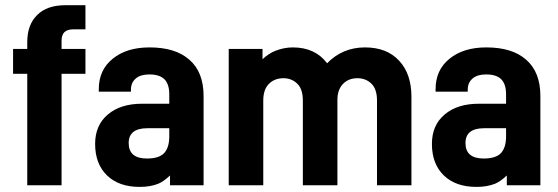

<svg xmlns="http://www.w3.org/2000/svg" viewBox="-20 -715 2168 746"><path d="M230 -589.8Q219.2 -579.1 219.2 -556.2V-524.9H312V-428.2H219.2V4.9H85.9V-428.2H30.8V-524.9H85.9V-550.8Q85.9 -619.6 125 -657.2Q162.6 -694.8 234.9 -694.8H312V-601.1H266.1Q241.2 -601.1 230 -589.8Z M715.8 -482.9Q771 -435.1 771 -341.8V4.9H640.6V-33.2Q615.7 -9.8 594.7 -1Q563.5 11.2 522.9 11.2Q441.9 11.2 396 -33.2Q349.6 -78.1 349.6 -155.8Q349.6 -228.5 398.9 -270Q447.8 -312 532.7 -312H637.7V-348.1Q637.7 -388.2 618.9 -407Q600.1 -425.8 560.1 -425.8Q526.4 -425.8 507.8 -410.2Q488.8 -394 488.8 -367.2V-358.9H363.8V-368.2Q363.8 -443.4 418 -486.8Q471.7 -530.8 561 -530.8Q662.1 -530.8 715.8 -482.9ZM617.7 -120.1Q637.7 -141.6 637.7 -185.1V-216.8H552.7Q480 -216.8 480 -159.2Q480 -99.1 550.8 -99.1Q598.1 -99.1 617.7 -120.1Z M1000 -524.9V-484.9Q1023.4 -506.8 1048.8 -517.1Q1083 -530.8 1117.7 -530.8Q1204.6 -530.8 1251 -469.2Q1311 -530.8 1397.9 -530.8Q1483.4 -530.8 1530.8 -479Q1578.6 -428.2 1578.6 -338.9V4.9H1444.8V-324.2Q1444.8 -368.2 1423.8 -389.2Q1401.9 -411.1 1368.7 -411.1Q1333.5 -411.1 1312 -388.2Q1291 -365.7 1291 -327.1V4.9H1156.7V-324.2Q1156.7 -368.2 1135.7 -389.2Q1113.8 -411.1 1081.1 -411.1Q1046.9 -411.1 1024.9 -389.2Q1002.9 -367.2 1002.9 -324.2V4.9H868.7V-524.9Z M2024.4 -482.9Q2079.6 -435.1 2079.6 -341.8V4.9H1949.2V-33.2Q1924.3 -9.8 1903.3 -1Q1872.1 11.2 1831.5 11.2Q1750.5 11.2 1704.6 -33.2Q1658.2 -78.1 1658.2 -155.8Q1658.2 -228.5 1707.5 -270Q1756.3 -312 1841.3 -312H1946.3V-348.1Q1946.3 -388.2 1927.5 -407Q1908.7 -425.8 1868.7 -425.8Q1835 -425.8 1816.4 -410.2Q1797.4 -394 1797.4 -367.2V-358.9H1672.4V-368.2Q1672.4 -443.4 1726.6 -486.8Q1780.3 -530.8 1869.6 -530.8Q1970.7 -530.8 2024.4 -482.9ZM1926.3 -120.1Q1946.3 -141.6 1946.3 -185.1V-216.8H1861.3Q1788.6 -216.8 1788.6 -159.2Q1788.6 -99.1 1859.4 -99.1Q1906.7 -99.1 1926.3 -120.1Z"/></svg>

Font: D-DIN-PRO ExtraBold
Style: Bold
Weight: 800
Designer: Charles Nix
Foundry: CyberFei
Version: Version 1.000;hotconv 1.0.109;makeotfexe 2.5.65596